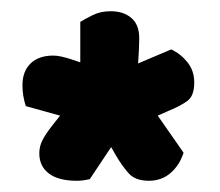

<svg xmlns="http://www.w3.org/2000/svg" viewBox="-20 -669 391 342"><path d="M307 -397Q300 -375 284 -361Q268 -347 245 -347Q221 -347 209 -360.5Q197 -374 186 -393L178 -407L140 -350Q128 -347 117 -347Q84 -347 67 -360Q50 -373 50 -396Q50 -408 55.5 -419Q61 -430 72 -444L87 -463L26 -480Q20 -498 20 -517Q20 -542 34.5 -556Q49 -570 75 -570Q82 -570 90.5 -568Q99 -566 108 -563L123 -558V-630Q131 -635 145 -642Q159 -649 177 -649Q200 -649 214 -637Q228 -625 228 -601Q228 -593 227.5 -581Q227 -569 226 -556L285 -581Q302 -573 314 -558Q326 -543 326 -522Q326 -498 313.5 -489Q301 -480 279 -471L261 -463Z"/></svg>

Font: Baloo
Style: Regular
Weight: 400
Designer: Sarang Kulkarni and Ek Type
Foundry: Ek Type
Version: Version 1.100;PS 1.000;hotconv 1.0.88;makeotf.lib2.5.647800;